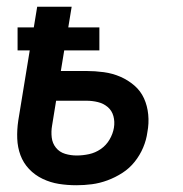

<svg xmlns="http://www.w3.org/2000/svg" viewBox="-20 -540 540 568"><path d="M206 8Q179 8 154 4Q129 0 106 -11Q83 -22 66 -40Q49 -58 40.5 -81Q32 -104 31 -130Q30 -156 34 -183L68 -391H32V-459H80L90 -520H192L182 -459H274V-391H170L160 -330H235Q261 -330 287 -326.5Q313 -323 336 -313Q359 -303 377.5 -287Q396 -271 406 -249Q416 -227 418.5 -201Q421 -175 416 -149Q413 -126 403.5 -103.5Q394 -81 378.5 -61.5Q363 -42 342 -28.5Q321 -15 298 -6.5Q275 2 252 5Q229 8 206 8ZM207 -80Q225 -80 243.5 -84Q262 -88 278 -99Q294 -110 304 -127Q314 -144 317 -162Q320 -180 315.5 -196.5Q311 -213 298.5 -223.5Q286 -234 269.5 -238Q253 -242 236 -242H146L134 -168Q131 -151 133 -133.5Q135 -116 145.5 -103Q156 -90 172.5 -85Q189 -80 207 -80Z"/></svg>

Font: Iosevka SS18 Semibold
Style: Italic
Weight: 600
Italic angle: -9°
Monospace: yes
Designer: Belleve Invis
Foundry: Belleve Invis
Version: Version 25.1.1; ttfautohint (v1.8.4)